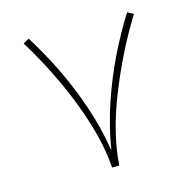

<svg xmlns="http://www.w3.org/2000/svg" viewBox="-88 -651 747 742"><g transform="rotate(-15 286.0 -280.0)"><path d="M300.4 2.2H271.6Q266.2 -82.3 235.8 -180.5Q205.5 -278.8 160.5 -373.7Q115.6 -468.5 65.6 -549L89 -562.1Q132.2 -493.7 170.9 -415Q209.5 -336.3 240.6 -245.7Q271.6 -155.1 286 -62.5Q300.8 -155.1 331.6 -245.7Q362.4 -336.3 401.1 -415Q439.7 -493.7 482.9 -562.1L506.7 -549Q427.6 -421.8 367.8 -271.6Q308 -121.4 300.4 2.2Z"/></g></svg>

Font: Arad-VF Thin Dots1
Style: Regular
Weight: 100
Designer: Mohammad Darvishi
Version: Version 1.000;August 30, 2024;FontCreator 15.0.0.2992 64-bit